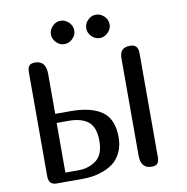

<svg xmlns="http://www.w3.org/2000/svg" viewBox="-96 -1014 1082 1108"><g transform="rotate(-10 444.5 -460.5)"><path d="M263 -852Q263 -879 283.5 -900Q304 -921 330 -921Q358 -921 379 -900.5Q400 -880 400 -852Q400 -825 379 -804.5Q358 -784 330 -784Q304 -784 283.5 -805Q263 -826 263 -852ZM470 -851Q470 -879 490.5 -899.5Q511 -920 538 -920Q565 -920 586 -899.5Q607 -879 607 -851Q607 -825 586 -804Q565 -783 538 -783Q511 -783 490.5 -804Q470 -825 470 -851ZM208 -397H298Q418 -397 481.5 -352.5Q545 -308 545 -200Q545 -151 527 -113.5Q509 -76 482.5 -55Q456 -34 420.5 -21Q385 -8 355.5 -4Q326 0 296 0H146Q100 0 100 -50V-659Q100 -686 110 -697.5Q120 -709 144 -709Q208 -709 208 -632ZM702 -709Q748 -709 748 -659V-50Q748 -23 738 -11.5Q728 0 704 0Q640 0 640 -77V-644Q640 -679 655 -694Q670 -709 702 -709ZM207 -344V-53H283Q344 -53 388 -86Q432 -119 432 -200Q432 -279 392.5 -311.5Q353 -344 278 -344Z"/></g></svg>

Font: Marmelad
Style: Regular
Weight: 400
Designer: Manvel Shmavonyan
Foundry: Cyreal
Version: Version 1.001;PS 001.001;hotconv 1.0.88;makeotf.lib2.5.64775